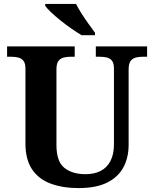

<svg xmlns="http://www.w3.org/2000/svg" viewBox="-20 -951 787 981"><path d="M381.7 10Q300.4 10 239 -12.8Q177.5 -35.6 143.8 -85.9Q110 -136.2 110 -217.7V-599.9Q110 -627 100.2 -639.8Q90.5 -652.6 74.3 -656.8Q58.1 -661 38.4 -661H16.2V-714H361.7V-661H339.4Q320.3 -661 303.9 -656.6Q287.5 -652.1 278 -638.6Q268.4 -625 268.4 -595.9V-210Q268.4 -125.9 308.8 -93.5Q349.1 -61 417.4 -61Q462.1 -61 494.5 -77.8Q526.8 -94.6 544.5 -128.7Q562.2 -162.7 562.2 -213.5V-599.9Q562.2 -627 552.8 -639.8Q543.3 -652.6 527.4 -656.8Q511.5 -661 491.8 -661H469.6V-714H731.6V-661H708.7Q689 -661 672.7 -656.6Q656.3 -652.1 646.7 -638.6Q637.2 -625 637.2 -595.9V-211.5Q637.2 -145 610 -95.2Q582.9 -45.5 526.7 -17.7Q470.4 10 381.7 10ZM397.1 -771Q373.7 -785 345.4 -804.5Q317.2 -824 289.8 -846Q262.4 -868 241.2 -888Q220 -908 211 -921V-931H368.4Q379.4 -909 396.6 -882Q413.7 -855 432.5 -829Q451.3 -803 465.3 -784V-771Z"/></svg>

Font: Noto Serif Telugu
Style: Regular
Weight: 400
Designer: Jelle Bosma - Monotype Design Team
Foundry: Monotype Imaging Inc.
Version: Version 2.003